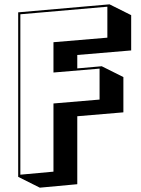

<svg xmlns="http://www.w3.org/2000/svg" viewBox="-20 -809 652 887"><path d="M64 8V-752L486 -789L586 -739V-576L337 -555V-493L450 -503L550 -453V-290L337 -272V42L164 58ZM440 -349V-492L227 -474V-614L476 -635V-778L74 -743V-2L227 -16V-331Z"/></svg>

Font: Rampart One
Style: Regular
Weight: 400
Designer: Fontworks Inc.
Foundry: Fontworks Inc.
Version: Version 1.100